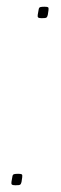

<svg xmlns="http://www.w3.org/2000/svg" viewBox="-20 -550 180 570"><path d="M14 -10Q16 -22 17 -27Q18 -32 22 -33Q26 -34 34 -34Q42 -34 44.5 -32.5Q47 -31 46 -24Q45 -15 44 -10.5Q43 -6 41.5 -3.5Q40 -1 36 -0.5Q32 0 26 0Q18 0 15.5 -2Q13 -4 14 -10ZM92 -506Q94 -518 95 -523Q96 -528 100 -529Q104 -530 112 -530Q120 -530 122.5 -528.5Q125 -527 124 -520Q123 -511 122 -506.5Q121 -502 119.5 -499.5Q118 -497 114 -496.5Q110 -496 104 -496Q96 -496 93.5 -498Q91 -500 92 -506Z"/></svg>

Font: Georama ExtraCondensed Thin Thin
Style: Italic
Weight: 250
Italic angle: -9°
Version: Version 1.001